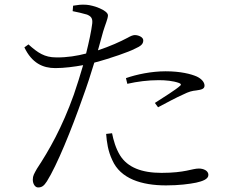

<svg xmlns="http://www.w3.org/2000/svg" viewBox="-20 -795 1040 843"><path d="M539 -427C583 -437 630 -443 677 -443C707 -443 740 -440 765 -431C774 -428 778 -423 769 -417C756 -404 696 -366 660 -343L674 -324C708 -342 756 -368 784 -380C810 -393 823 -396 842 -398C861 -401 878 -403 878 -419C878 -434 865 -449 844 -459C819 -470 773 -482 707 -482C644 -482 579 -468 533 -452ZM472 -210C478 -180 488 -144 507 -113C540 -60 602 -36 689 -36C793 -36 823 -55 853 -55C873 -55 895 -46 895 -27C895 -8 868 1 841 7C811 13 766 19 709 19C602 19 509 -10 473 -92C454 -132 449 -170 446 -207ZM105 -600 87 -587C120 -518 168 -496 223 -496C262 -496 307 -502 345 -509C332 -465 318 -419 304 -379C253 -236 195 -134 142 -54C130 -32 124 -24 124 -6C124 12 134 28 147 28C164 28 173 21 186 1C230 -69 294 -226 343 -366C361 -415 379 -470 394 -520C467 -539 550 -569 570 -580C600 -593 609 -602 609 -618C609 -632 588 -641 572 -641C564 -641 554 -637 540 -629C508 -612 464 -592 410 -574L433 -657C442 -687 454 -713 454 -728C453 -750 390 -772 360 -774C336 -776 321 -773 301 -770L299 -746C319 -742 342 -737 362 -731C381 -723 387 -714 385 -692C381 -659 371 -612 358 -560C320 -550 274 -542 226 -543C176 -543 146 -563 105 -600Z"/></svg>

Font: Noto Serif KR Light
Style: Regular
Weight: 300
Designer: Ryoko NISHIZUKA 西塚涼子 (kana & ideographs); Frank Grießhammer (Latin, Greek & Cyrillic); Wenlong ZHANG 张文龙 (bopomofo); San
Foundry: Adobe
Version: Version 2.001;hotconv 1.1.0;makeotfexe 2.6.0